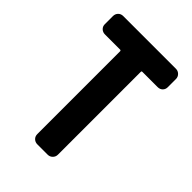

<svg xmlns="http://www.w3.org/2000/svg" viewBox="-213 -828 926 926"><g transform="rotate(45 250.0 -365.0)"><path d="M429.7 -730.5Q444.3 -730.5 454.6 -720.2Q464.8 -710 464.8 -695.3V-639.6Q464.8 -625 455.1 -615.2Q445.3 -605.5 429.7 -605.5H325.2Q320.3 -605.5 320.3 -599.6V-35.2Q320.3 -20.5 310.1 -10.3Q299.8 0 285.2 0H214.8Q200.2 0 189.9 -9.8Q179.7 -19.5 179.7 -35.2V-599.6Q179.7 -604.5 174.8 -605.5H70.3Q55.7 -605.5 45.4 -615.2Q35.2 -625 35.2 -639.6V-695.3Q35.2 -710 44.9 -720.2Q54.7 -730.5 70.3 -730.5Z"/></g></svg>

Font: Rounded-L Mgen+ 1m bold
Style: Bold
Weight: 700
Designer: [Source Han Sans]
Ryoko NISHIZUKA  (kana & ideographs); Paul D. Hunt (Latin, Greek & Cyrillic); Wenlong ZHANG  (bopomofo
Version: Version 1.059.20150602